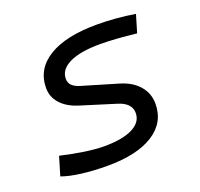

<svg xmlns="http://www.w3.org/2000/svg" viewBox="-100 -637 786 756"><g transform="rotate(-20 293.0 -258.5)"><path d="M228.5 9.8Q169.4 9.8 119.9 3.4Q70.3 -2.9 38.6 -14.6L62 -92.8Q114.3 -80.6 161.4 -73.7Q208.5 -66.9 242.2 -66.9Q319.3 -66.9 361.3 -88.1Q403.3 -109.4 403.3 -147.9Q403.3 -190.4 346.7 -207L200.7 -252.4Q154.8 -267.1 129.9 -295.2Q105 -323.2 105 -359.9Q105 -439.9 176.3 -483.6Q247.6 -527.3 377.4 -527.3Q457.5 -527.3 537.6 -514.2L515.6 -440.4Q472.7 -445.3 432.9 -448Q393.1 -450.7 364.3 -450.7Q281.2 -450.7 235.8 -429Q190.4 -407.2 190.4 -367.7Q190.4 -334.5 236.8 -321.8L383.3 -278.3Q434.1 -263.2 461.4 -231Q488.8 -198.7 488.8 -155.8Q488.8 -77.1 420.7 -33.7Q352.5 9.8 228.5 9.8Z"/></g></svg>

Font: CaskaydiaCove NFP SemiLight
Style: Italic
Weight: 350
Italic angle: -10°
Designer: Aaron Bell
Foundry: Saja Typeworks
Version: Version 2111.001; VTT 6.35;Nerd Fonts 3.1.1